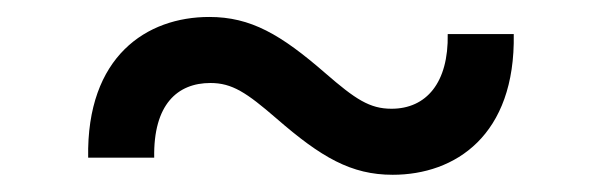

<svg xmlns="http://www.w3.org/2000/svg" viewBox="-20 -399 699 223"><path d="M82.4 -215.9H159.1C158 -277.7 186.1 -302.6 224.4 -302.6C249.6 -302.6 266.3 -291.5 301.1 -261.4C353 -216.3 387.8 -196 436.1 -196C508.5 -196 578.8 -241.5 576.7 -359.4H500C501.1 -302.9 475.1 -272.7 434.7 -272.7C409.4 -272.7 392.8 -283.7 358 -313.9C306.1 -359 271.3 -379.3 223 -379.3C150.6 -379.3 80.3 -333.8 82.4 -215.9Z"/></svg>

Font: Magic Ui Pro
Style: Regular
Weight: 400
Designer: Stefan Endress, Andreas Faust
Version: Version 1.000;FEAKit 1.0